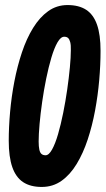

<svg xmlns="http://www.w3.org/2000/svg" viewBox="-20 -730 418 760"><path d="M145.2 10Q100.4 10 71.6 -9Q42.8 -28 28.7 -68.4Q14.6 -108.8 14.6 -172.6Q14.6 -227 20 -287.5Q25.4 -348 37 -408.1Q48.6 -468.2 66.8 -522.7Q85 -577.2 110.9 -619.3Q136.8 -661.4 170.6 -685.7Q204.4 -710 247.4 -710Q292.2 -710 321 -691.3Q349.8 -672.6 363.9 -632.7Q378 -592.8 378 -528.6Q378 -474.2 372.8 -413.7Q367.6 -353.2 356.4 -292.8Q345.2 -232.4 327.2 -177.9Q309.2 -123.4 283.5 -81Q257.8 -38.6 223.6 -14.3Q189.4 10 145.2 10ZM160.4 -115.4Q173.4 -115.4 186.1 -138.2Q198.8 -161 209.8 -198.9Q220.8 -236.8 230.1 -282.9Q239.4 -329 246.1 -375.9Q252.8 -422.8 256.6 -463.4Q260.4 -504 260.4 -531Q261 -551.4 258 -563Q255 -574.6 249.5 -579.6Q244 -584.6 234.2 -584.6Q220.4 -584.6 207.5 -562.2Q194.6 -539.8 183.4 -502.1Q172.2 -464.4 162.9 -418.9Q153.6 -373.4 146.9 -326.5Q140.2 -279.6 136.6 -238.8Q133 -198 133 -170.2Q133 -150 135.7 -137.7Q138.4 -125.4 144.5 -120.4Q150.6 -115.4 160.4 -115.4Z"/></svg>

Font: Georama
Style: Italic
Weight: 400
Width: 2
Italic angle: -9°
Designer: Jean-Baptiste Levee
Foundry: Production Type
Version: Version 1.000